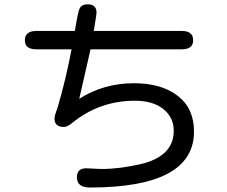

<svg xmlns="http://www.w3.org/2000/svg" viewBox="-20 -797 1040 879"><path d="M332 14.6Q332 -28.3 378.9 -26.4L418 -24.4L446.3 -23.4Q527.3 -23.4 625 -45.9Q775.4 -82 775.4 -198.2Q775.4 -259.8 727.5 -297.9Q679.7 -335.9 598.6 -335.9Q434.6 -335.9 309.6 -233.4Q288.1 -215.8 273.4 -215.8Q229.5 -215.8 229.5 -253.9Q229.5 -267.6 243.2 -302.7Q282.2 -435.5 307.6 -571.3H146.5Q93.8 -571.3 93.8 -612.3Q93.8 -655.3 146.5 -655.3H323.2V-658.2Q337.9 -747.1 344.7 -758.8Q354.5 -777.3 380.9 -777.3Q421.9 -777.3 421.9 -739.3L419.9 -720.7L409.2 -655.3H812.5Q864.3 -655.3 864.3 -612.3Q864.3 -571.3 812.5 -571.3H394.5L342.8 -344.7Q455.1 -416 592.8 -416Q718.8 -416 793.5 -358.4Q868.2 -300.8 868.2 -195.3Q868.2 61.5 391.6 61.5Q332 61.5 332 14.6Z"/></svg>

Font: jf-openhuninn-2.1
Style: Regular
Weight: 400
Designer: [Kosugi Maru]
Designed by MOTOYA      

[Varela Round]
Joe Prince (Latin component); Avraham Cornfeld (Hebrew component)
Foundry: justfont Co., Ltd.
Version: 2.1